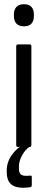

<svg xmlns="http://www.w3.org/2000/svg" viewBox="-20 -698 226 912"><path d="M65 0Q57 0 57 -9V-478Q57 -487 65 -487H121Q129 -487 129 -478V-9Q129 0 121 0ZM94 -573Q70 -573 58 -586Q46 -599 46 -621V-630Q46 -652 58 -665Q70 -678 94 -678Q118 -678 129.5 -665Q141 -652 141 -630V-621Q141 -599 129.5 -586Q118 -573 94 -573ZM91 194Q50 194 31 175.5Q12 157 12 121V111Q12 72 36.5 37.5Q61 3 105 -20L119 -9L120 -1Q98 15 84 41.5Q70 68 70 92V102Q70 122 78 129.5Q86 137 102 137Q107 137 112.5 137Q118 137 123 136Q131 135 131 143V182Q131 186 129.5 188Q128 190 124 191Q117 192 108 193Q99 194 91 194Z"/></svg>

Font: Sofia Sans Condensed
Style: Regular
Weight: 400
Designer: Botio Nikoltchev, Ani Petrova
Foundry: lettersoup
Version: Version 4.100